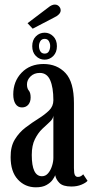

<svg xmlns="http://www.w3.org/2000/svg" viewBox="-20 -809 404 840"><path d="M137 10.5Q89.5 10.5 58 -23.8Q26.5 -58 26.5 -121.5Q26 -168 45 -199Q64 -230 92 -251.2Q120 -272.5 147.8 -289.8Q175.5 -307 194.5 -325.5Q213.5 -344 213.5 -370.5Q213.5 -426.5 199.5 -458.2Q185.5 -490 154 -490Q129.5 -490 113.8 -474.8Q98 -459.5 98 -440Q98 -422 106 -412.8Q114 -403.5 114 -382.5Q114 -363 103.8 -351Q93.5 -339 76 -339Q58 -339 48 -354.2Q38 -369.5 38 -396Q38 -453 74.5 -491Q111 -529 170.5 -529Q229.5 -529 266.5 -489.5Q303.5 -450 303.5 -358V-73.5Q303.5 -50.5 307.8 -42.8Q312 -35 321 -35Q329.5 -35 335.2 -39Q341 -43 344 -46.5L363 -18Q355.5 -9 336.2 -1Q317 7 292.5 7Q255 7 239.8 -8.8Q224.5 -24.5 221.5 -42.5Q219 -35 210 -22.2Q201 -9.5 183.2 0.5Q165.5 10.5 137 10.5ZM163.5 -38Q179.5 -38 190.5 -51Q201.5 -64 207.5 -82.8Q213.5 -101.5 213.5 -118V-303Q212 -288.5 197.5 -275.5Q183 -262.5 164.8 -245Q146.5 -227.5 132.8 -200.2Q119 -173 119 -131Q119 -38 163.5 -38ZM175.5 -548Q153 -548 137 -564Q121 -580 121 -607Q121 -634 137 -650Q153 -666 175.5 -666Q197 -666 213 -650Q229 -634 229 -607Q229 -580 213 -564Q197 -548 175.5 -548ZM175.5 -574.5Q188 -574.5 193.8 -584.5Q199.5 -594.5 199.5 -608Q199.5 -619 193.8 -629Q188 -639 175.5 -639Q162.5 -639 156.5 -629Q150.5 -619 150.5 -608Q150.5 -594.5 156.5 -584.5Q162.5 -574.5 175.5 -574.5ZM123 -683.5 100.5 -707.5 191 -776Q206.5 -789 220 -789Q234.5 -789 242.5 -775.5Q245.5 -770 245.5 -764Q245.5 -754.5 237.5 -746.2Q229.5 -738 217 -732.5Z"/></svg>

Font: Imbue 10pt Medium
Style: Regular
Weight: 500
Designer: Tyler Finck
Foundry: Etcetera Type Company
Version: Version 1.102; ttfautohint (v1.8.3)